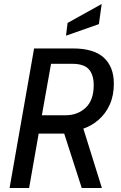

<svg xmlns="http://www.w3.org/2000/svg" viewBox="-20 -943 605 963"><path d="M28 0 151 -700H346Q450 -700 500.5 -654Q551 -608 551 -523Q551 -464 530.5 -418.5Q510 -373 475 -342.5Q440 -312 398 -298L491 0H390L302 -273H174L126 0ZM190 -365H310Q369 -365 409.5 -402.5Q450 -440 450 -516Q450 -568 425.5 -595.5Q401 -623 342 -623H236ZM311 -764 319 -828 490 -923 476 -822Z"/></svg>

Font: Cabin VF Beta
Style: Italic
Weight: 400
Italic angle: -7°
Designer: Pablo Impallari
Foundry: Pablo Impallari. http://www.impallari.com Igino Marini. http://www.ikern.com
Version: Version 2.300